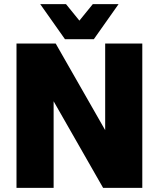

<svg xmlns="http://www.w3.org/2000/svg" viewBox="-20 -911 770 931"><path d="M60 0ZM670 0H480L240 -420V0H60V-700H250L490 -280V-700H670ZM300 -891 365 -811 430 -891H555L435 -721H295L175 -891Z"/></svg>

Font: Russo One
Style: Regular
Weight: 400
Designer: Jovanny lemonad
Foundry: Jovanny Lemonad
Version: Version 1.001